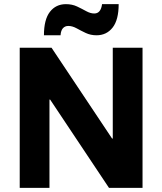

<svg xmlns="http://www.w3.org/2000/svg" viewBox="-20 -905 782 925"><path d="M666.7 0H505L221.7 -425H218.3V0H75V-675H228.3L520 -237.5H523.3V-675H666.7ZM191.7 -735Q191.7 -810.8 220.4 -847.9Q249.2 -885 297.5 -885Q327.5 -885 351.2 -873.8Q375 -862.5 395.4 -851.2Q415.8 -840 434.2 -840Q465.8 -840 471.7 -885H551.7Q551.7 -809.2 522.5 -772.1Q493.3 -735 445 -735Q416.7 -735 392.9 -746.2Q369.2 -757.5 348.8 -768.8Q328.3 -780 309.2 -780Q293.3 -780 283.3 -769.2Q273.3 -758.3 271.7 -735Z"/></svg>

Font: Funnel Sans Light ExtraBold
Style: Regular
Weight: 800
Version: Version 1.000